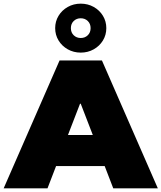

<svg xmlns="http://www.w3.org/2000/svg" viewBox="-39 -1031 884 1051"><path d="M534 -122H268L221 0H-19L287 -700H519L825 0H581ZM399 -463 333 -292H469L403 -463ZM263 -877Q263 -914 281.5 -944.5Q300 -975 332 -993Q364 -1011 403 -1011Q442 -1011 474 -993Q506 -975 524.5 -944.5Q543 -914 543 -877Q543 -840 524.5 -809.5Q506 -779 474 -761Q442 -743 403 -743Q364 -743 332 -761Q300 -779 281.5 -809.5Q263 -840 263 -877ZM457 -877Q457 -901 441.5 -916Q426 -931 403 -931Q380 -931 364.5 -916Q349 -901 349 -877Q349 -853 364.5 -838Q380 -823 403 -823Q426 -823 441.5 -838Q457 -853 457 -877Z"/></svg>

Font: CMG Sans Black
Style: Regular
Weight: 900
Designer: Julieta Ulanovsky
Foundry: Julieta Ulanovsky
Version: Version 7.200